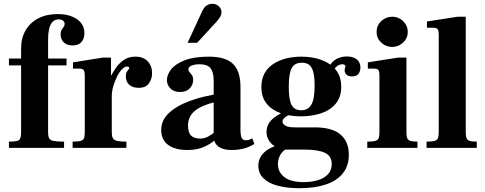

<svg xmlns="http://www.w3.org/2000/svg" viewBox="-20 -778 2552 1010"><path d="M27 0V-33Q56 -33 69.5 -36.5Q83 -40 87 -51Q91 -62 91 -83V-434H27V-470H91V-523Q91 -577 114.5 -618Q138 -659 181.5 -681.5Q225 -704 283 -704Q346 -704 385 -677Q424 -650 424 -603Q424 -575 408.5 -557Q393 -539 362 -539Q332 -539 315.5 -555Q299 -571 299 -597Q299 -613 304.5 -621.5Q310 -630 315 -636.5Q320 -643 320 -652Q320 -663 311.5 -669.5Q303 -676 289 -676Q268 -676 255.5 -662Q243 -648 238 -624.5Q233 -601 233 -571V-470H330V-434H233V-83Q233 -61 238.5 -50.5Q244 -40 262.5 -36.5Q281 -33 317 -33V0Z M362 0V-33Q391 -33 404.5 -37Q418 -41 422 -51.5Q426 -62 426 -83V-379Q426 -401 420.5 -409Q415 -417 397 -417H364V-450L521 -475H564V-383H568V-83Q568 -62 573.5 -51.5Q579 -41 595.5 -37Q612 -33 645 -33V0ZM548 -270V-334Q552 -347 561.5 -370.5Q571 -394 588 -419Q605 -444 630.5 -462Q656 -480 692 -480Q734 -480 757 -455.5Q780 -431 780 -393Q780 -363 763.5 -339.5Q747 -316 709 -316Q679 -316 660.5 -331.5Q642 -347 642 -376Q642 -391 646.5 -399Q651 -407 655.5 -411.5Q660 -416 660 -420Q660 -423 657 -425.5Q654 -428 648 -428Q636 -428 622 -414Q608 -400 596 -376Q584 -352 576 -324.5Q568 -297 568 -271Z M1198 11Q1166 11 1145 2Q1124 -7 1114 -23Q1104 -39 1104 -59V-355Q1104 -397 1088 -418.5Q1072 -440 1029 -440Q1014 -440 1000.5 -437Q987 -434 979 -428Q971 -422 971 -414Q971 -405 977.5 -398Q984 -391 990 -382.5Q996 -374 996 -357Q996 -332 978 -313Q960 -294 927 -294Q894 -294 876 -313Q858 -332 858 -356Q858 -385 880.5 -413.5Q903 -442 952 -461Q1001 -480 1080 -480Q1166 -480 1205.5 -442Q1245 -404 1245 -320V-100Q1245 -63 1252 -51.5Q1259 -40 1273 -40Q1285 -40 1292.5 -43.5Q1300 -47 1307 -50L1318 -21Q1293 -5 1264 3Q1235 11 1198 11ZM966 11Q900 11 864 -16Q828 -43 828 -95Q828 -145 868 -183Q908 -221 980 -247.5Q1052 -274 1148 -287V-249Q1054 -231 1011.5 -200Q969 -169 969 -118Q969 -81 985 -65Q1001 -49 1033 -49Q1055 -49 1074.5 -59.5Q1094 -70 1110 -83.5Q1126 -97 1136 -107L1147 -74Q1128 -55 1103 -35Q1078 -15 1045 -2Q1012 11 966 11ZM967 -553 1045 -722Q1055 -742 1068.5 -750Q1082 -758 1098 -758Q1117 -758 1131 -745Q1145 -732 1145 -714Q1145 -704 1141 -694.5Q1137 -685 1121 -666L1017 -553Z M1555 212Q1492 212 1443 199.5Q1394 187 1366.5 160.5Q1339 134 1339 94Q1339 52 1371 22.5Q1403 -7 1473 -23L1556 -16Q1513 -12 1488 3.5Q1463 19 1452.5 40.5Q1442 62 1442 85Q1442 127 1475.5 153.5Q1509 180 1578 180Q1620 180 1653.5 169.5Q1687 159 1706 138Q1725 117 1725 85Q1725 43 1689.5 26Q1654 9 1583 9H1482Q1457 9 1433.5 -3.5Q1410 -16 1396 -37Q1382 -58 1382 -84Q1382 -128 1421 -158.5Q1460 -189 1521 -206L1542 -189Q1532 -187 1519.5 -182Q1507 -177 1494.5 -170.5Q1482 -164 1474 -155.5Q1466 -147 1466 -138Q1466 -128 1479.5 -118Q1493 -108 1532 -108H1635Q1727 -108 1771 -70.5Q1815 -33 1815 36Q1815 95 1783.5 134Q1752 173 1694 192.5Q1636 212 1555 212ZM1563 -166Q1504 -166 1457 -182.5Q1410 -199 1382.5 -233Q1355 -267 1355 -320Q1355 -362 1371.5 -392Q1388 -422 1417.5 -441.5Q1447 -461 1485 -470.5Q1523 -480 1565 -480Q1624 -480 1671.5 -462.5Q1719 -445 1747 -410Q1775 -375 1775 -321Q1775 -267 1746 -232.5Q1717 -198 1669 -182Q1621 -166 1563 -166ZM1565 -198Q1600 -198 1617.5 -227Q1635 -256 1635 -327Q1635 -370 1628.5 -397Q1622 -424 1607.5 -436Q1593 -448 1568 -448Q1529 -448 1514 -419Q1499 -390 1499 -321Q1499 -255 1513.5 -226.5Q1528 -198 1565 -198ZM1832 -376Q1813 -376 1803 -385Q1793 -394 1793 -407Q1793 -416 1795 -421Q1797 -426 1797 -430Q1797 -433 1793 -436.5Q1789 -440 1780 -440Q1770 -440 1756.5 -432.5Q1743 -425 1731 -400L1711 -427Q1727 -456 1751.5 -468.5Q1776 -481 1804 -481Q1838 -481 1857 -465.5Q1876 -450 1876 -423Q1876 -403 1865.5 -389.5Q1855 -376 1832 -376Z M1912 0V-33Q1941 -33 1954.5 -37Q1968 -41 1972 -51.5Q1976 -62 1976 -83V-379Q1976 -402 1970.5 -409.5Q1965 -417 1948 -417H1915V-450L2074 -475H2118V-83Q2118 -62 2122 -51.5Q2126 -41 2138.5 -37Q2151 -33 2176 -33V0ZM2043 -531Q2010 -531 1985.5 -554Q1961 -577 1961 -610Q1961 -644 1985.5 -667Q2010 -690 2043 -690Q2066 -690 2084.5 -679Q2103 -668 2114 -650Q2125 -632 2125 -610Q2125 -577 2100.5 -554Q2076 -531 2043 -531Z M2224 0V-33Q2252 -33 2266 -37Q2280 -41 2284 -52Q2288 -63 2288 -83V-593Q2288 -616 2282.5 -624Q2277 -632 2259 -632H2226V-665L2387 -690H2430V-83Q2430 -62 2434 -51.5Q2438 -41 2450.5 -37Q2463 -33 2488 -33V0Z"/></svg>

Font: Frank Ruhl Libre
Style: Bold
Weight: 700
Designer: Yanek Iontef
Foundry: Fontef
Version: Version 6.004